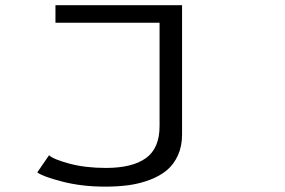

<svg xmlns="http://www.w3.org/2000/svg" viewBox="-20 -520 1090 734"><path d="M676 -500V-5.5Q676 39 660.2 73.8Q644.5 108.5 617.8 130.8Q591 153 552.8 167.5Q514.5 182 472.8 187.8Q431 193.5 382.5 193.5Q292.5 193.5 218 174.2Q143.5 155 122.5 139L167.5 73.5Q184 89 245.2 105.5Q306.5 122 385 122Q485.5 122 537.8 84.5Q590 47 590 -38V-433H192V-500Z"/></svg>

Font: League Mono Extended Light
Style: Regular
Weight: 300
Width: 9
Designer: Tyler Finck
Foundry: The League of Moveable Type / Tyler Finck
Version: Version 2.210